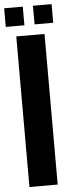

<svg xmlns="http://www.w3.org/2000/svg" viewBox="-74 -985 378 1016"><g transform="rotate(-5 115.0 -477.0)"><path d="M40 0V-800H190V0ZM142 -855V-954H241V-855ZM-11 -855V-954H88V-855Z"/></g></svg>

Font: Big Shoulders Display Thin Black
Style: Regular
Weight: 900
Version: Version 2.002